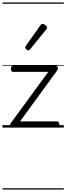

<svg xmlns="http://www.w3.org/2000/svg" viewBox="-20 -1030 535 1550"><path d="M86 0Q68 0 64.5 -13.5Q61 -27 67 -36L370 -450H88Q78 -450 73 -455.5Q68 -461 68 -475Q68 -488 73 -494Q78 -500 88 -500H427Q436 -500 441.5 -494Q447 -488 447.5 -479.5Q448 -471 442 -462L142 -50H439Q449 -50 454 -44Q459 -38 459 -23Q459 -11 454 -5.5Q449 0 439 0ZM210 -623Q203 -623 193 -631Q183 -639 183 -647Q183 -649 184.5 -651.5Q186 -654 188 -659L307 -827Q310 -832 314 -834.5Q318 -837 324 -837Q330 -837 338.5 -832Q347 -827 353.5 -820.5Q360 -814 360 -808Q360 -803 359 -800.5Q358 -798 354 -793L223 -632Q217 -623 210 -623ZM0 490H495V500H0ZM0 -20H495V0H0ZM0 -505H495V-500H0ZM0 -1010H495V-1000H0Z"/></svg>

Font: Playwrite ES Deco Guides
Style: Regular
Weight: 400
Designer: Veronika Burian, José Scaglione
Foundry: TypeTogether
Version: Version 1.003